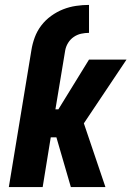

<svg xmlns="http://www.w3.org/2000/svg" viewBox="-20 -763 540 783"><path d="M16 0 108 -558Q112 -584 121.5 -610Q131 -636 148 -658.5Q165 -681 188.5 -698Q212 -715 237.5 -725Q263 -735 290 -739Q317 -743 343 -743V-629Q327 -629 311 -625.5Q295 -622 281 -612.5Q267 -603 258 -588.5Q249 -574 246 -558L206 -317H218L343 -520H496L322 -260L410 0H269L210 -203H187L154 0Z"/></svg>

Font: Iosevka SS18 Heavy
Style: Italic
Weight: 900
Italic angle: -9°
Monospace: yes
Designer: Belleve Invis
Foundry: Belleve Invis
Version: Version 25.1.1; ttfautohint (v1.8.4)